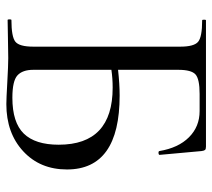

<svg xmlns="http://www.w3.org/2000/svg" viewBox="-52 -613 669 605"><g transform="rotate(90 282.5 -310.5)"><path d="M281 -353Q514 -353 514 -187Q514 -102 456.5 -49Q399 4 308 4Q292 4 239 1Q186 -2 163 -2Q139 -2 98.5 -1Q58 0 43 0Q41 0 41 -6Q41 -12 43 -12Q96 -12 111.5 -24.5Q127 -37 127 -81V-544Q127 -587 112 -600Q97 -613 44 -613Q42 -613 42 -619Q42 -625 44 -625H442Q450 -625 452.5 -622Q455 -619 456 -611L468 -479Q468 -476 462.5 -475.5Q457 -475 456 -478Q446 -538 412.5 -571.5Q379 -605 330 -605H276Q229 -605 214.5 -592Q200 -579 200 -538V-348Q245 -353 281 -353ZM288 -15Q366 -15 401 -51Q436 -87 436 -161Q436 -331 256 -331Q227 -331 200 -327V-81Q200 -47 217.5 -31Q235 -15 288 -15Z"/></g></svg>

Font: Cormorant Garamond Book
Style: Regular
Weight: 500
Designer: Christian Thalmann (Catharsis Fonts)
Version: Version 1.000;PS 002.000;hotconv 1.0.88;makeotf.lib2.5.64775